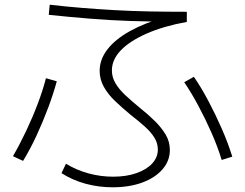

<svg xmlns="http://www.w3.org/2000/svg" viewBox="-20 -766 1040 815"><path d="M458 29Q399 29 343.5 14Q288 -1 241 -31L260 -71Q304 -44 355.5 -30Q407 -16 460 -16Q516 -16 559 -31Q602 -46 626 -72Q650 -98 650 -131Q650 -158 635.5 -181.5Q621 -205 595 -228.5Q569 -252 534 -279Q499 -308 469 -336.5Q439 -365 421 -397Q403 -429 403 -465Q403 -514 436.5 -557Q470 -600 532.5 -634.5Q595 -669 683 -694L718 -674Q620 -674 532 -677Q444 -680 359 -687Q274 -694 187 -703L191 -746Q260 -738 328 -732.5Q396 -727 466.5 -723Q537 -719 612.5 -717.5Q688 -716 773 -716V-673Q674 -655 602.5 -623.5Q531 -592 493 -552.5Q455 -513 455 -467Q455 -438 470.5 -412Q486 -386 513 -361Q540 -336 574 -308Q608 -281 636.5 -253Q665 -225 683 -195Q701 -165 701 -129Q701 -83 669.5 -47Q638 -11 583.5 9Q529 29 458 29ZM35 -103Q64 -153 91 -210Q118 -267 140 -325Q162 -383 175 -434L221 -421Q207 -369 185 -310Q163 -251 136 -192.5Q109 -134 78 -83ZM921 -87Q904 -143 878 -202Q852 -261 822 -317Q792 -373 762 -417L803 -440Q834 -395 864.5 -337.5Q895 -280 921.5 -219.5Q948 -159 966 -101Z"/></svg>

Font: M PLUS 2 Thin Light
Style: Regular
Weight: 300
Version: Version 1.001